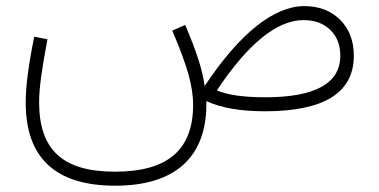

<svg xmlns="http://www.w3.org/2000/svg" viewBox="-20 -357 1215 616"><path d="M956.1 -337.4C858.4 -337.4 747.6 -248.5 636.7 -81.1C629.4 -133.3 610.8 -190.9 574.2 -276.9L532.7 -258.8C557.6 -200.7 574.7 -153.8 585 -117.7C594.7 -81.5 599.6 -49.3 599.6 -21C599.6 124 518.1 193.8 348.6 193.8C182.1 193.8 105.5 124.5 105.5 -29.3C105.5 -75.7 114.3 -135.3 132.3 -231L89.8 -239.3C70.3 -143.1 62.5 -78.1 62.5 -27.8C62.5 149.9 158.2 238.8 349.6 238.8C546.4 238.8 642.1 143.1 642.1 -22.9V-32.7C689.5 -10.7 752 0 830.1 0C1020 0 1115.2 -59.6 1115.2 -178.2C1115.2 -225.6 1100.6 -264.2 1071.3 -293.5C1042 -322.8 1003.4 -337.4 956.1 -337.4ZM953.6 -292.5C989.3 -292.5 1017.6 -282.2 1039.6 -261.2C1061 -240.2 1071.8 -212.9 1071.8 -178.2C1071.8 -89.4 991.2 -44.9 830.6 -44.9C762.2 -44.9 710.4 -52.2 675.8 -66.9C775.9 -217.3 868.7 -292.5 953.6 -292.5Z"/></svg>

Font: Estedad ExtraLight
Style: Regular
Weight: 200
Designer: Amin Abedi
Version: Version 7.3